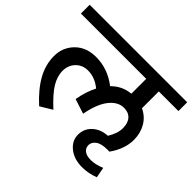

<svg xmlns="http://www.w3.org/2000/svg" viewBox="-177 -864 1150 1150"><g transform="rotate(45 398.0 -289.0)"><path d="M639.5 71.8Q572.3 71.8 528.8 36.9Q485.3 2 485.3 -48.8Q485.3 -99.6 521.7 -133.5Q558.1 -167.3 616.8 -170.9Q648.6 -222.4 648.6 -266.4Q648.6 -310.4 627.1 -334.2Q605.7 -357.9 566.7 -357.9Q516.2 -357.9 476.2 -307.4Q436.3 -256.8 418.6 -159.3L324.6 -189.6Q337.7 -264.9 367 -321Q315 -363.5 256.8 -363.5Q209.8 -363.5 179.7 -332.2Q149.6 -300.8 149.6 -254Q149.6 -207.3 178 -160.8Q206.3 -114.3 276 -50.1L200.7 -4.6Q125.4 -73.3 88 -140.3Q50.6 -207.3 50.6 -280.6Q50.6 -353.9 100.6 -404.4Q150.7 -455 233.6 -455Q333.2 -455 416.1 -390.3Q467.6 -442.4 537.9 -448.4V-574.3H-15.2V-648.6H810.9V-574.3H644.6V-431.7Q692.6 -409.5 718.7 -365Q744.7 -320.5 744.7 -263.9Q744.7 -186.6 690.6 -110.2H671.4Q621.8 -110.2 597.8 -92Q573.8 -73.8 573.8 -49.3Q573.8 -24.8 592.3 -10.1Q610.7 4.6 648.1 4.6Q685.5 4.6 733.1 -15.2L745.7 51.6Q694.6 71.8 639.5 71.8Z"/></g></svg>

Font: Khula SemiBold
Style: Regular
Weight: 600
Designer: Erin McLaughlin, Steve Matteson
Version: Version 1.002;PS 1.0;hotconv 1.0.72;makeotf.lib2.5.5900; ttf